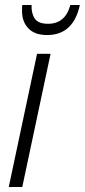

<svg xmlns="http://www.w3.org/2000/svg" viewBox="-20 -747 339 767"><path d="M15 0 128 -532H182L69 0ZM168 -607Q273 -607 299 -727H261Q241 -652 172 -652Q133 -652 119 -672.5Q105 -693 106 -727H69Q68 -721 68 -703Q68 -660 93.5 -633.5Q119 -607 168 -607Z"/></svg>

Font: Noto Sans Display SemiCondensed Light
Style: Italic
Weight: 300
Width: 4
Italic angle: -12°
Designer: Monotype Design Team
Foundry: Monotype Imaging Inc.
Version: Version 1.900